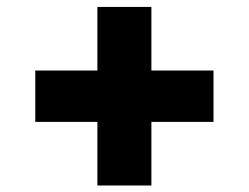

<svg xmlns="http://www.w3.org/2000/svg" viewBox="-20 -579 733 566"><path d="M267.1 -32.2V-219.7H84V-371.1H267.1V-558.6H426.3V-371.1H609.4V-219.7H426.3V-32.2Z"/></svg>

Font: Inter Black
Style: Regular
Weight: 900
Designer: Rasmus Andersson
Foundry: rsms
Version: Version 4.000;git-a52131595